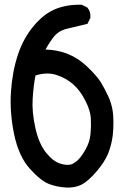

<svg xmlns="http://www.w3.org/2000/svg" viewBox="-20 -796 540 829"><path d="M266.1 13.7Q226.6 11.7 191.9 -1.5Q156.2 -15.1 108.9 -67.4Q61.5 -119.6 41 -215.8Q21.5 -311 27.3 -398.9Q33.2 -487.3 57.1 -559.1Q81.1 -631.8 126.5 -685.1Q131.8 -691.9 137.7 -698Q143.6 -704.1 149.4 -709.7Q155.3 -715.3 161.1 -720.5Q167 -725.6 172.9 -730Q178.7 -734.4 184.8 -738.5Q190.9 -742.7 197.3 -746.1Q203.6 -749.5 210 -752.7Q216.3 -755.9 222.7 -758.3Q272.9 -777.3 331.5 -775.4H333.5L335.4 -774.4L355 -764.6L356.9 -763.7L357.9 -762.2Q372.6 -745.6 370.1 -719.7V-717.8L369.1 -716.3L359.4 -696.8L357.4 -692.9L353 -691.9Q314 -682.1 272.9 -672.9Q235.8 -665 214.4 -639.6Q195.8 -617.2 176.3 -582Q224.1 -581.1 266.6 -565.4Q316.9 -546.4 357.9 -506.8Q377.9 -487.8 391.8 -471.7Q405.8 -455.6 414.1 -442.9Q421.9 -430.2 430.2 -414.6Q438.5 -398.9 447.3 -380.4Q451.2 -372.6 454.1 -364.5Q457 -356.4 459.5 -348.1Q461.9 -339.8 463.9 -331.3Q465.8 -322.8 467 -314Q468.3 -305.2 468.8 -295.9Q469.7 -281.2 469.7 -266.8Q469.7 -252.4 469 -238.5Q468.3 -224.6 466.8 -211.4Q464.4 -190.9 459.2 -171.4Q454.1 -151.9 446.8 -132.8Q439 -114.3 426.3 -94.7Q413.6 -75.2 396 -54.7Q360.8 -13.7 332.5 1Q303.7 15.6 266.1 13.7ZM292 -87.9Q302.7 -93.3 311.8 -100.8Q320.8 -108.4 328.1 -118.2Q344.2 -139.2 356.4 -164.6Q368.2 -189 371.1 -220.7Q374 -252.9 372.1 -285.6Q371.6 -295.9 368.9 -307.4Q366.2 -318.8 361.3 -332.3Q356.4 -345.7 349.1 -359.9Q343.8 -370.6 337.9 -380.6Q332 -390.6 325.4 -399.4Q318.8 -408.2 311.8 -416.3Q304.7 -424.3 296.9 -431.2Q265.6 -459 222.7 -472.7Q183.1 -485.4 133.3 -470.2Q124.5 -425.8 121.1 -370.6Q117.2 -312.5 132.8 -243.2Q147.9 -175.3 178.7 -137.2Q209 -99.1 240.7 -89.4Q272 -79.6 292 -87.9Z"/></svg>

Font: NaikaiFont
Style: Bold
Weight: 700
Version: Version 1.89